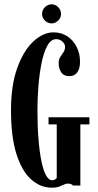

<svg xmlns="http://www.w3.org/2000/svg" viewBox="-20 -860 452 890"><path d="M220 10Q167.5 10 124.5 -28.2Q81.5 -66.5 56.2 -146.2Q31 -226 31 -349Q31 -464.5 60 -545Q89 -625.5 134.5 -667.8Q180 -710 228 -710Q265 -710 292.8 -691.2Q320.5 -672.5 335.8 -641.5Q351 -610.5 351 -573.5Q351 -543 338.5 -525Q326 -507 301.5 -507Q275.5 -507 263.8 -524.8Q252 -542.5 252 -567.5Q252 -584.5 259.5 -596Q267 -607.5 274.2 -618Q281.5 -628.5 281.5 -643.5Q281.5 -656 269.5 -667.2Q257.5 -678.5 240.5 -678.5Q216 -678.5 199.2 -647.8Q182.5 -617 172.5 -567Q162.5 -517 158 -459.5Q153.5 -402 153.5 -349Q153.5 -270 158.8 -209.8Q164 -149.5 173 -108Q182 -66.5 194.5 -45.5Q207 -24.5 221 -24.5Q229.5 -24.5 234.8 -27.8Q240 -31 243 -35V-283.5H205V-316.5H394.5V-283.5H352.5V0H318.5Q318 -1.5 312 -5.2Q306 -9 295.5 -9Q285.5 -9 276 -4.2Q266.5 0.5 253.5 5.2Q240.5 10 220 10ZM219.5 -751.5Q201.5 -751.5 188.2 -764.8Q175 -778 175 -795Q175 -813.5 188.2 -826.8Q201.5 -840 219.5 -840Q236.5 -840 249.8 -826.8Q263 -813.5 263 -795Q263 -778 249.8 -764.8Q236.5 -751.5 219.5 -751.5Z"/></svg>

Font: Imbue 24pt
Style: Bold
Weight: 700
Designer: Tyler Finck
Foundry: Etcetera Type Company
Version: Version 1.102